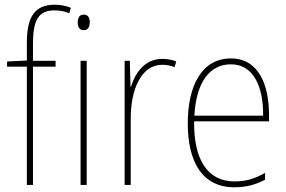

<svg xmlns="http://www.w3.org/2000/svg" viewBox="-20 -785 1215 815"><path d="M216 -502V-527H120V-600C120 -701 144 -741 212 -741C232 -741 255 -737 274 -729L281 -752C262 -759 241 -765 213 -765C126 -765 94 -712 94 -604V-528L10 -524V-502H94V0H120V-502Z M335 -723C315 -723 310 -706 310 -690C310 -672 316 -657 335 -657C354 -657 361 -671 361 -691C361 -707 356 -723 335 -723ZM348 -527H322V0H348Z M668 -535C593 -535 553 -473 536 -417H534L531 -527H509V0H535V-286C535 -401 578 -510 668 -510C689 -510 706 -506 721 -500L728 -524C710 -532 689 -535 668 -535Z M960 -537C836 -537 777 -420 777 -262C777 -98 838 10 975 10C1026 10 1067 -2 1105 -22V-51C1058 -25 1023 -15 975 -15C862 -15 802 -106 804 -270H1122V-297C1122 -425 1078 -537 960 -537ZM960 -512C1056 -512 1098 -418 1097 -294H805C813 -439 872 -512 960 -512Z"/></svg>

Font: Noto Sans Oriya Cond Thin
Style: Regular
Weight: 100
Width: 3
Designer: Amélie Bonet and Sol Matas
Foundry: Google LLC
Version: Version 2.006